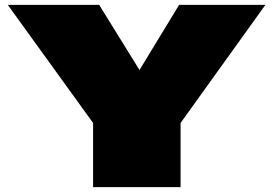

<svg xmlns="http://www.w3.org/2000/svg" viewBox="-20 -770 1126 790"><path d="M388 -750H12L363 -264V0H723V-264L1072 -750H717L554 -482Z"/></svg>

Font: Mattone Black
Style: Regular
Weight: 900
Width: 6
Designer: Nunzio Mazzaferro
Foundry: Collletttivo
Version: Version 2.000;Glyphs 3.2 (3217)